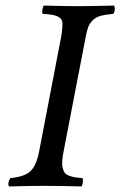

<svg xmlns="http://www.w3.org/2000/svg" viewBox="-20 -667 432 689"><path d="M254.9 -645 255.9 -644V-645H270Q303.2 -645 389.2 -647Q392.6 -641.1 391.6 -631.1Q390.6 -621.1 386.2 -617.2Q357.4 -614.7 340.3 -609.9Q323.2 -605 312.5 -594Q301.8 -583 296.6 -569.8Q291.5 -556.6 287.1 -532.2L209 -127.9Q204.6 -106 203.4 -90.6Q202.1 -75.2 205.1 -64.2Q208 -53.2 212.2 -47.1Q216.3 -41 227.1 -36.9Q237.8 -32.7 247.8 -31Q257.8 -29.3 275.9 -27.8Q278.8 -23.9 277.3 -12.5Q275.9 -1 272 2Q199.7 0 132.8 0Q96.2 0 12.2 2Q8.8 -3.9 10.5 -12.2Q12.2 -20.5 17.1 -27.8Q67.9 -32.7 89.1 -52.5Q110.4 -72.3 120.1 -122.1L196.8 -521Q204.1 -555.7 204.1 -582Q204.1 -599.6 187.7 -607.7Q171.4 -615.7 132.8 -617.2Q130.4 -625 132.6 -635Q134.8 -645 137.2 -647Q203.6 -645 254.9 -645Z"/></svg>

Font: Common Serif News
Style: Italic
Weight: 450
Italic angle: -12°
Designer: Philipp H. Poll, Khaled Hosny
Foundry: Stefan Peev, Context Ltd.
Version: Version 1.026